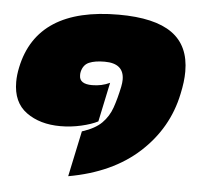

<svg xmlns="http://www.w3.org/2000/svg" viewBox="-46 -532 720 691"><g transform="rotate(5 313.5 -186.5)"><path d="M225 111 260 -54Q307 -69 331 -93Q355 -117 366.5 -150Q378 -183 387 -226Q390 -241 390 -252Q390 -311 320 -311Q285 -311 264 -302Q243 -293 237 -267Q236 -263 236 -260Q236 -257 236 -254Q236 -223 282 -223Q317 -223 346 -237L316 -95Q293 -83 256 -74.5Q219 -66 181 -66Q107 -66 58 -101.5Q9 -137 9 -211Q9 -236 15 -264Q61 -484 356 -484Q486 -484 549 -439Q612 -394 612 -301Q612 -282 609.5 -262Q607 -242 602 -219Q576 -94 479.5 -5.5Q383 83 225 111Z"/></g></svg>

Font: Kanit Black
Style: Italic
Weight: 900
Italic angle: -12°
Designer: Katatrad Team
Foundry: CadsonDemak
Version: Version 2.000; ttfautohint (v1.8.3)